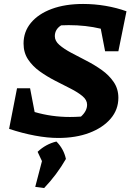

<svg xmlns="http://www.w3.org/2000/svg" viewBox="-20 -685 666 970"><path d="M511 -426 489 -540Q414 -558 327 -558Q306 -558 289 -557Q257 -537 257 -502Q257 -478 280 -458Q303 -438 339.5 -418.5Q376 -399 417 -378Q458 -357 494.5 -331Q531 -305 554.5 -270.5Q578 -236 578 -191Q578 -131 539 -85.5Q500 -40 432 -14Q364 12 274 12Q220 12 156 0Q92 -12 26 -34L66 -239H132L155 -119Q241 -94 333 -94Q361 -94 389 -96Q420 -124 420 -156Q420 -180 396.5 -199.5Q373 -219 336.5 -237.5Q300 -256 259 -277Q218 -298 181.5 -324Q145 -350 122 -384.5Q99 -419 99 -465Q99 -525 136.5 -570Q174 -615 241.5 -640Q309 -665 400 -665Q457 -665 513 -655.5Q569 -646 619 -628L578 -426ZM158 259 192 129 170 82Q211 43 265 30Q302 67 313 118Q267 198 203 265Z"/></svg>

Font: Piazzolla SC
Style: Bold Italic
Weight: 700
Italic angle: -11.3°
Designer: Juan Pablo del Peral
Foundry: Huerta Tipografica
Version: Version 1.330